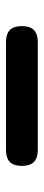

<svg xmlns="http://www.w3.org/2000/svg" viewBox="227 -200 146 640"><g transform="rotate(-90 300.0 120.0)"><path d="M120 173Q93 173 80 160Q67 147 67 120Q67 93 80 80Q93 67 120 67H480Q507 67 520 80Q533 93 533 120Q533 147 520 160Q507 173 480 173Z"/></g></svg>

Font: Maple Mono NL SemiBold
Style: Regular
Weight: 600
Monospace: yes
Designer: subframe7536
Version: Version 7.000